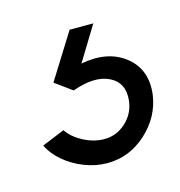

<svg xmlns="http://www.w3.org/2000/svg" viewBox="-54 -50 338 360"><g transform="rotate(-15 115.0 130.0)"><path d="M114 260Q92 260 70 251.5Q48 243 31 228.5Q14 214 6 197L50 179Q60 194 80 204.5Q100 215 120 215Q144 215 162 198.5Q180 182 183 158Q187 123 159.5 109.5Q132 96 88 112L55 88L110 0H156L115 67Q168 57 201.5 83.5Q235 110 229 158Q223 200 190 230Q157 260 114 260Z"/></g></svg>

Font: Orkney
Style: Italic
Weight: 400
Italic angle: -7°
Designer: Samuel Oakes and Alfredo Marco Pradil
Foundry: Alfredo Marco Pradil
Version: 1.0; ttfautohint (v1.5)